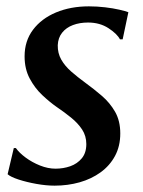

<svg xmlns="http://www.w3.org/2000/svg" viewBox="-20 -575 452 605"><path d="M366.5 -451H358Q349 -468.5 321.8 -486.2Q294.5 -504 257.5 -504Q231 -504 209.8 -496Q188.5 -488 175.8 -472Q163 -456 162 -432.5Q161.5 -407.5 173 -387.2Q184.5 -367 204.5 -349.5Q224.5 -332 248.5 -314.5Q276 -294.5 301.2 -272.8Q326.5 -251 342.8 -222.5Q359 -194 359 -154.5Q359 -114.5 342.5 -83.8Q326 -53 297 -32Q268 -11 230.8 -0.5Q193.5 10 152 10Q125.5 10 94.8 4.5Q64 -1 38.8 -9.2Q13.5 -17.5 4 -26L23.5 -108.5H30Q40.5 -93.5 60.8 -78.5Q81 -63.5 106 -53.5Q131 -43.5 155 -43.5Q179.5 -43.5 201.5 -51.2Q223.5 -59 237.8 -76.2Q252 -93.5 252 -121Q252 -146.5 238.8 -166.8Q225.5 -187 204.2 -204.2Q183 -221.5 158.5 -238Q137 -253 113.5 -275Q90 -297 73.8 -327.2Q57.5 -357.5 57.5 -397.5Q57.5 -446 84 -481.2Q110.5 -516.5 156.5 -535.8Q202.5 -555 260 -555Q286 -555 311.2 -552Q336.5 -549 356 -544.5Q375.5 -540 384.5 -536.5Z"/></svg>

Font: Merriweather 48pt Medium
Style: Italic
Weight: 500
Italic angle: -7.8°
Version: Version 2.101